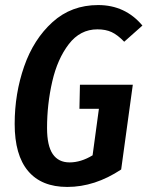

<svg xmlns="http://www.w3.org/2000/svg" viewBox="-20 -725 583 759"><path d="M543 -624 471 -560Q445 -587 421.5 -598Q398 -609 365 -609Q297 -609 252 -550.5Q207 -492 186.5 -402.5Q166 -313 166 -219Q166 -149 188.5 -116Q211 -83 255 -83Q300 -83 346 -111L371 -295H294L296 -390H505L459 -55Q355 14 246 14Q144 14 91 -49Q38 -112 38 -235Q38 -355 75.5 -462.5Q113 -570 187.5 -637.5Q262 -705 368 -705Q475 -705 543 -624Z"/></svg>

Font: Fira Sans Extra Condensed Medium
Style: Italic
Weight: 500
Width: 3
Italic angle: -8°
Designer: Carrois Corporate & Edenspiekermann AG
Foundry: Carrois Corporate GbR & Edenspiekermann AG
Version: Version 4.203